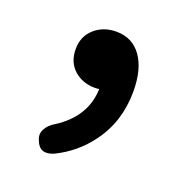

<svg xmlns="http://www.w3.org/2000/svg" viewBox="-75 -215 447 472"><g transform="rotate(20 149.0 20.5)"><path d="M66 168Q59 153 66.5 139Q74 125 90 116Q160 71 162 -2Q158 -1 151 -1Q119 -1 97 -20Q74 -40 74 -75Q74 -108 97 -128.5Q120 -149 154 -149Q196 -149 219.5 -116Q243 -83 243 -25Q243 54 200 112Q166 159 113 185Q78 200 66 168Z"/></g></svg>

Font: GenSenRounded TW M
Style: Regular
Weight: 500
Version: Version 1.501;PS 1;hotconv 16.6.51;makeotf.lib2.5.65220